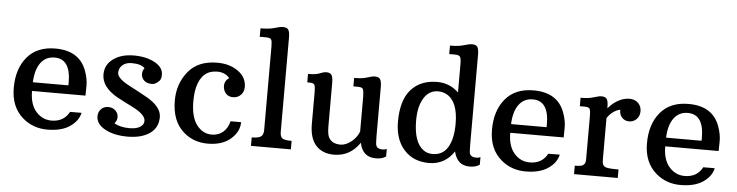

<svg xmlns="http://www.w3.org/2000/svg" viewBox="-47 -985 4655 1213"><g transform="rotate(5 2280.5 -378.5)"><path d="M499.5 -225.1H160.6Q160.6 -141.1 200.4 -95.2Q240.2 -49.3 298.8 -49.3Q377.4 -49.3 411.6 -114.3L484.4 -114.7Q473.1 -62.5 420.2 -26.4Q367.2 9.8 277.3 9.8Q187.5 9.8 122.1 -45.9Q43.9 -112.8 43.9 -234.4Q43.9 -356 106.2 -430.4Q168.5 -504.9 284.7 -504.9Q437.5 -504.9 482.4 -381.8Q500.5 -332.5 500.5 -288.6Q500.5 -244.6 499.5 -225.1ZM386.7 -298.3Q386.7 -447.8 285.2 -447.8Q228 -447.8 196 -403.3Q164.1 -358.9 161.1 -280.3H386.2Q386.7 -289.6 386.7 -298.3Z M856.4 -430.2Q831.5 -455.1 774.9 -455.1Q718.3 -455.1 698.2 -414.1Q692.9 -402.3 692.9 -387.5Q692.9 -372.6 704.6 -358.6Q716.3 -344.7 734.9 -332.3Q753.4 -319.8 776.6 -308.1Q799.8 -296.4 824.7 -282.7Q849.6 -269 877.4 -253.9Q979.5 -198.2 979.5 -130.6Q979.5 -63 926.8 -26.6Q874 9.8 786.9 9.8Q699.7 9.8 643.1 -21.5Q586.4 -52.7 586.4 -102.1Q586.4 -128.9 604.2 -147.5Q622.1 -166 649.7 -166Q677.2 -166 695.3 -148.7Q713.4 -131.3 713.4 -107.4Q713.4 -83.5 696.8 -66.9Q735.8 -44.4 793.7 -44.4Q851.6 -44.4 875 -71.3Q884.8 -82 884.8 -99.1Q884.8 -139.6 794.9 -183.6Q732.4 -214.4 701.2 -231.9Q601.1 -288.6 601.1 -368.7Q601.1 -430.2 652.1 -467.3Q703.1 -504.4 782.2 -504.4Q861.3 -504.4 915.3 -474.9Q969.2 -445.3 969.2 -398.4Q969.2 -371.1 956.1 -357.9Q933.1 -335 912.1 -335Q877.9 -335 860.6 -352.3Q843.3 -369.6 843.3 -392.1Q843.3 -414.6 856.4 -430.2Z M1394.5 -414.6Q1366.2 -448.7 1315.4 -448.7Q1220.2 -448.7 1191.4 -340.3Q1181.6 -302.2 1181.6 -249Q1181.6 -149.9 1219.7 -99.6Q1257.8 -49.3 1314.9 -49.3Q1356.9 -49.3 1386.2 -73.7Q1415.5 -98.1 1426.8 -143.6H1493.7Q1493.7 -83 1440.2 -36.6Q1386.7 9.8 1295.2 9.8Q1203.6 9.8 1139.6 -47.4Q1064.5 -114.3 1064.5 -244.1Q1064.5 -350.1 1127.2 -427.5Q1189.9 -504.9 1311.5 -504.9Q1391.1 -504.9 1444.3 -466.3Q1497.6 -427.7 1497.6 -366.7Q1497.6 -336.9 1478.3 -316.7Q1459 -296.4 1429.2 -296.4Q1386.7 -296.4 1370.6 -335.9Q1365.7 -347.7 1365.7 -361.8Q1365.7 -395.5 1394.5 -414.6Z M1568.8 -53.7Q1611.3 -53.7 1627.2 -65.4Q1643.1 -77.1 1643.1 -106V-634.8Q1643.1 -669.9 1637 -680.7Q1630.9 -691.4 1603.5 -691.4H1564V-745.1Q1613.3 -745.1 1641.1 -752.2Q1668.9 -759.3 1680.9 -762.5Q1692.9 -765.6 1706.1 -765.6Q1731.4 -765.6 1740 -751Q1748.5 -736.3 1748.5 -703.1V-106Q1748.5 -75.7 1761.5 -64.7Q1774.4 -53.7 1821.8 -53.7V0H1568.8Z M2258.8 -80.1Q2197.8 9.8 2095.7 9.8Q2022 9.8 1981 -35.6Q1939.9 -81.1 1939.9 -171.4V-374Q1939.9 -409.2 1933.8 -419.9Q1927.7 -430.7 1900.9 -430.7H1888.2V-484.4Q1933.1 -484.4 1953.4 -491.5Q1973.6 -498.5 1982.4 -501.7Q1991.2 -504.9 2003.9 -504.9Q2028.8 -504.9 2037.1 -489.5Q2045.4 -474.1 2045.4 -440.4V-168Q2045.4 -114.3 2056.6 -94.7Q2078.1 -57.1 2130.4 -57.1Q2165.5 -57.1 2199.7 -85Q2233.9 -112.8 2248 -149.9V-374Q2247.1 -410.2 2241.2 -420.4Q2235.4 -430.7 2208.5 -430.7H2180.7V-484.4Q2227.1 -484.4 2252.2 -491.5Q2277.3 -498.5 2288.1 -501.7Q2298.8 -504.9 2311.5 -504.9Q2336.4 -504.9 2345 -490.2Q2353.5 -475.6 2353.5 -442.4V-129.9Q2353.5 -82.5 2357.9 -71.3Q2365.7 -49.8 2397 -49.8Q2413.6 -49.8 2425.3 -55.2V-7.8Q2401.9 9.8 2361.3 9.8Q2276.4 9.8 2258.8 -80.1Z M2856.4 -77.1Q2798.3 9.8 2698.2 9.8Q2598.1 9.8 2539.3 -56.2Q2480.5 -122.1 2480.5 -233.4Q2480.5 -370.1 2540.8 -437.5Q2601.1 -504.9 2706.1 -504.9Q2785.6 -504.9 2842.3 -450.2V-630.4Q2842.3 -665 2835.2 -676Q2828.1 -687 2800.8 -687H2766.1V-740.7Q2814.5 -740.7 2841.8 -747.8Q2869.1 -754.9 2880.9 -758.1Q2892.6 -761.2 2905.8 -761.2Q2931.6 -761.2 2939.7 -746.3Q2947.8 -731.4 2947.8 -698.7V-129.9Q2947.8 -82.5 2951.7 -71.3Q2960 -49.8 2991.7 -49.8Q3007.8 -49.8 3019.5 -55.2V-7.8Q2996.1 9.8 2956.1 9.8Q2876 9.8 2856.4 -77.1ZM2659.7 -65.4Q2683.1 -48.8 2716.3 -48.8Q2780.8 -48.8 2812.7 -102.8Q2844.7 -156.7 2844.7 -252Q2844.7 -393.6 2770 -433.6Q2746.1 -446.3 2717.3 -446.3Q2659.7 -446.3 2627 -393.3Q2594.2 -340.3 2594.2 -252Q2594.2 -110.8 2659.7 -65.4Z M3532.2 -225.1H3193.4Q3193.4 -141.1 3233.2 -95.2Q3272.9 -49.3 3331.5 -49.3Q3410.2 -49.3 3444.3 -114.3L3517.1 -114.7Q3505.9 -62.5 3452.9 -26.4Q3399.9 9.8 3310.1 9.8Q3220.2 9.8 3154.8 -45.9Q3076.7 -112.8 3076.7 -234.4Q3076.7 -356 3138.9 -430.4Q3201.2 -504.9 3317.4 -504.9Q3470.2 -504.9 3515.1 -381.8Q3533.2 -332.5 3533.2 -288.6Q3533.2 -244.6 3532.2 -225.1ZM3419.4 -298.3Q3419.4 -447.8 3317.9 -447.8Q3260.7 -447.8 3228.8 -403.3Q3196.8 -358.9 3193.8 -280.3H3418.9Q3419.4 -289.6 3419.4 -298.3Z M3617.7 -53.7Q3659.7 -53.7 3670.4 -62.3Q3681.2 -70.8 3683.3 -80.6Q3685.5 -90.3 3685.5 -105V-374Q3685.5 -409.2 3679.4 -419.9Q3673.3 -430.7 3646.5 -430.7H3616.7V-484.4Q3663.1 -484.4 3688.7 -491.5Q3714.4 -498.5 3725.3 -501.7Q3736.3 -504.9 3749 -504.9Q3773.9 -504.9 3782.5 -490.2Q3791 -475.6 3791 -442.4V-432.6Q3833 -481.9 3886.2 -499Q3905.3 -504.9 3924.3 -504.9Q3960.9 -504.9 3981.2 -483.9Q4001.5 -462.9 4001.5 -432.1Q4001.5 -401.4 3981.9 -381.8Q3962.4 -362.3 3934.6 -362.3Q3907.2 -362.3 3889.4 -381.8Q3871.6 -401.4 3873.5 -430.7Q3853.5 -427.7 3830.8 -412.4Q3808.1 -397 3791 -370.6V-109.4Q3791 -90.8 3794.2 -79.8Q3797.4 -68.8 3811.3 -61.3Q3825.2 -53.7 3895 -53.7V0H3617.7Z M4515.1 -225.1H4176.3Q4176.3 -141.1 4216.1 -95.2Q4255.9 -49.3 4314.5 -49.3Q4393.1 -49.3 4427.2 -114.3L4500 -114.7Q4488.8 -62.5 4435.8 -26.4Q4382.8 9.8 4293 9.8Q4203.1 9.8 4137.7 -45.9Q4059.6 -112.8 4059.6 -234.4Q4059.6 -356 4121.8 -430.4Q4184.1 -504.9 4300.3 -504.9Q4453.1 -504.9 4498 -381.8Q4516.1 -332.5 4516.1 -288.6Q4516.1 -244.6 4515.1 -225.1ZM4402.3 -298.3Q4402.3 -447.8 4300.8 -447.8Q4243.7 -447.8 4211.7 -403.3Q4179.7 -358.9 4176.8 -280.3H4401.9Q4402.3 -289.6 4402.3 -298.3Z"/></g></svg>

Font: Arbutus Slab
Style: Regular
Weight: 400
Version: Version 1.002; ttfautohint (v0.92) -l 10 -r 16 -G 200 -x 7 -